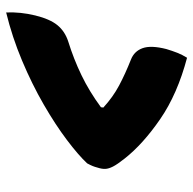

<svg xmlns="http://www.w3.org/2000/svg" viewBox="-22 -620 643 640"><g transform="rotate(90 300.0 -300.5)"><path d="M525 -269Q498 -240 447 -201.5Q396 -163 328.5 -124Q261 -85 182.5 -52Q104 -19 22 1Q20 -47 32 -96Q44 -145 64.5 -170Q85 -195 119 -206Q177 -224 231 -250Q285 -276 338 -315L339 -323Q304 -355 265.5 -375.5Q227 -396 179 -415Q151 -426 141 -454Q131 -482 144 -533Q150 -553 156.5 -569.5Q163 -586 173 -602Q294 -570 377.5 -512.5Q461 -455 509 -394Q528 -370 535.5 -355.5Q543 -341 543.5 -329.5Q544 -318 539 -303Q537 -295 534 -287.5Q531 -280 525 -269Z"/></g></svg>

Font: Recursive Sn Csl St Blk
Style: Italic
Weight: 900
Italic angle: -15°
Version: Version 1.079;hotconv 1.0.112;makeotfexe 2.5.65598; ttfautoh